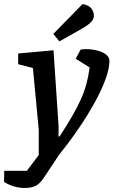

<svg xmlns="http://www.w3.org/2000/svg" viewBox="-92 -759 562 951"><path d="M30 172Q2 172 -24 164Q-50 156 -72 142L-71 87H41L100 9V-116L71 -422L-2 -441V-494L173 -510L198 -136V-83H203Q241 -141 266.5 -185.5Q292 -230 309 -268Q326 -306 336 -343Q346 -380 352 -425L283 -468L307 -513Q328 -517 352.5 -515Q377 -513 399.5 -506Q422 -499 436 -486.5Q450 -474 450 -457Q450 -422 432 -370.5Q414 -319 380.5 -257.5Q347 -196 301.5 -128.5Q256 -61 201 7L130 114Q108 149 86.5 160.5Q65 172 30 172ZM202 -554 172 -591 317 -739Q349 -733 361 -716.5Q373 -700 373 -682Q373 -666 362.5 -653.5Q352 -641 335 -630Q318 -619 298 -608Z"/></svg>

Font: Faustina SemiBold
Style: Italic
Weight: 600
Italic angle: -8°
Designer: Alfonso Garcia
Foundry: http://www.omnibus-type.com
Version: Version 1.200